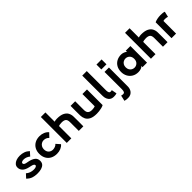

<svg xmlns="http://www.w3.org/2000/svg" viewBox="272 -2170 3840 3840"><g transform="rotate(-45 2192.0 -250.0)"><path d="M272 20Q196 20 140 0.5Q84 -19 35 -69L108 -148Q141 -118 183.5 -103Q226 -88 273 -88Q309 -88 333.5 -98Q358 -108 358 -128Q358 -148 336 -160Q314 -172 280 -179L242 -187Q150 -207 109.5 -249.5Q69 -292 69 -350Q69 -391 95 -421.5Q121 -452 166 -468.5Q211 -485 269 -485Q327 -485 379.5 -467Q432 -449 478 -406L405 -324Q342 -376 270 -376Q237 -376 217.5 -365Q198 -354 198 -339Q198 -317 214 -305.5Q230 -294 265 -287L302 -280Q390 -263 438.5 -226Q487 -189 487 -122Q487 -69 458 -38Q429 -7 380.5 6.5Q332 20 272 20Z M941 -148 1016 -63Q983 -24 934 -3.5Q885 17 825 17Q746 17 689 -14.5Q632 -46 601.5 -102.5Q571 -159 571 -233Q571 -307 602 -363Q633 -419 690 -450.5Q747 -482 825 -482Q882 -482 933.5 -460.5Q985 -439 1018 -400L939 -317Q915 -343 887.5 -354.5Q860 -366 825 -366Q792 -366 763.5 -349Q735 -332 717.5 -302Q700 -272 700 -233Q700 -169 736 -134Q772 -99 825 -99Q857 -99 889 -111.5Q921 -124 941 -148Z M1244 0H1115V-733H1244V-471Q1275 -483 1320 -483Q1420 -483 1477.5 -454Q1535 -425 1559.5 -377Q1584 -329 1584 -271Q1585 -200 1585 -135.5Q1585 -71 1584 0H1455Q1456 -125 1455 -250Q1454 -314 1424.5 -338Q1395 -362 1333 -362Q1306 -362 1281 -358Q1256 -354 1244 -347Z M2028 -470H2157V-28Q2131 -13 2094.5 -4Q2058 5 2020.5 9Q1983 13 1954 13Q1854 13 1797.5 -16.5Q1741 -46 1717.5 -94.5Q1694 -143 1693 -199Q1692 -270 1692 -334.5Q1692 -399 1693 -470H1823Q1822 -345 1823 -220Q1824 -161 1853 -134.5Q1882 -108 1941 -108Q1969 -108 1992.5 -112.5Q2016 -117 2028 -123Z M2438 14Q2386 14 2352.5 -9.5Q2319 -33 2303 -72.5Q2287 -112 2287 -158Q2286 -257 2286 -361Q2286 -465 2286 -561.5Q2286 -658 2286 -733H2414Q2414 -678 2414 -607.5Q2414 -537 2414 -461Q2414 -385 2414 -312Q2414 -239 2414 -179Q2415 -146 2425.5 -125Q2436 -104 2461 -104Q2470 -104 2479 -105Q2488 -106 2498 -110L2519 2Q2503 8 2481.5 11Q2460 14 2438 14Z M2643 -688H2788V-550H2643ZM2778 -470 2777 68Q2777 94 2769 122.5Q2761 151 2742.5 176Q2724 201 2693.5 217Q2663 233 2618 233Q2591 233 2569.5 230Q2548 227 2526 220L2553 100Q2569 105 2580 106.5Q2591 108 2603 108Q2633 108 2643.5 84.5Q2654 61 2654 20L2653 -470Z M3131 -482Q3165 -482 3203 -467.5Q3241 -453 3256 -433L3253 -461V-470H3385V0H3257V-5L3260 -35Q3244 -12 3206.5 0.5Q3169 13 3131 13Q3056 13 3001 -20Q2946 -53 2916 -109Q2886 -165 2886 -235Q2886 -311 2917.5 -366.5Q2949 -422 3004.5 -452Q3060 -482 3131 -482ZM3139 -105Q3188 -105 3223.5 -139.5Q3259 -174 3259 -235Q3259 -295 3223.5 -329.5Q3188 -364 3139 -364Q3107 -364 3079.5 -349Q3052 -334 3034.5 -305.5Q3017 -277 3017 -235Q3017 -193 3034.5 -164Q3052 -135 3079.5 -120Q3107 -105 3139 -105Z M3625 0H3496V-733H3625V-471Q3656 -483 3701 -483Q3801 -483 3858.5 -454Q3916 -425 3940.5 -377Q3965 -329 3965 -271Q3966 -200 3966 -135.5Q3966 -71 3965 0H3836Q3837 -125 3836 -250Q3835 -314 3805.5 -338Q3776 -362 3714 -362Q3687 -362 3662 -358Q3637 -354 3625 -347Z M4357 -469 4330 -352Q4310 -359 4292 -361.5Q4274 -364 4254 -364Q4240 -364 4228.5 -362.5Q4217 -361 4207 -357V0H4078V-449Q4107 -464 4153.5 -473.5Q4200 -483 4249 -483Q4270 -483 4302.5 -480.5Q4335 -478 4357 -469Z"/></g></svg>

Font: Kreadon
Style: Bold
Weight: 700
Designer: Reiya WATANABE
Foundry: StudioGnu
Version: Version 1.003; ttfautohint (v1.8.4.7-5d5b);gftools[0.9.32]